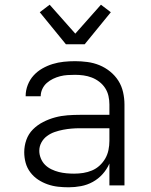

<svg xmlns="http://www.w3.org/2000/svg" viewBox="-20 -788 640 816"><path d="M272 8Q249 8 226.5 5.5Q204 3 182.5 -4.5Q161 -12 142 -24.5Q123 -37 109 -55.5Q95 -74 89 -96Q83 -118 83 -141Q83 -168 92 -193.5Q101 -219 120 -238Q139 -257 163.5 -269.5Q188 -282 214 -289Q240 -296 267 -298Q294 -300 321 -300H445V-344Q445 -362 441 -380Q437 -398 427 -413.5Q417 -429 402 -440.5Q387 -452 370 -458.5Q353 -465 335 -467.5Q317 -470 299 -470Q283 -470 267 -469Q251 -468 235.5 -464Q220 -460 205.5 -453Q191 -446 179 -435.5Q167 -425 160 -410Q153 -395 153 -379H89V-380Q89 -404 98 -427Q107 -450 123 -467.5Q139 -485 160 -497Q181 -509 204 -516Q227 -523 251 -525.5Q275 -528 299 -528Q325 -528 351.5 -524.5Q378 -521 402.5 -511Q427 -501 448 -484Q469 -467 483 -445Q497 -423 503 -396.5Q509 -370 509 -344V0H445V-93Q434 -68 416 -48Q398 -28 374.5 -15Q351 -2 324.5 3Q298 8 272 8ZM295 -50Q315 -50 334 -53Q353 -56 371 -63.5Q389 -71 403.5 -84.5Q418 -98 427.5 -114.5Q437 -131 441 -150.5Q445 -170 445 -189V-243H321Q302 -243 284 -241.5Q266 -240 248 -236.5Q230 -233 212.5 -227Q195 -221 180 -210Q165 -199 156 -182.5Q147 -166 147 -147Q147 -131 153.5 -115Q160 -99 171.5 -87.5Q183 -76 198.5 -68.5Q214 -61 230 -57Q246 -53 262.5 -51.5Q279 -50 295 -50ZM260 -600 149 -736 191 -768 300 -645 409 -768 451 -736 340 -600Z"/></svg>

Font: Iosevka Light Extended
Style: Regular
Weight: 300
Width: 7
Monospace: yes
Designer: Belleve Invis
Foundry: Belleve Invis
Version: Version 32.5.0; ttfautohint (v1.8.4)